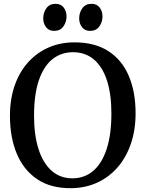

<svg xmlns="http://www.w3.org/2000/svg" viewBox="-20 -973 761 1004"><path d="M354.5 11Q246.5 12.5 174.8 -35.8Q103 -84 67.5 -169.8Q32 -255.5 32 -367Q32 -455.5 57 -526.5Q82 -597.5 127.5 -647.8Q173 -698 234.5 -724.8Q296 -751.5 369 -751.5Q476 -751.5 547 -705.5Q618 -659.5 653.5 -576Q689 -492.5 689 -380.5Q689 -292.5 664.2 -220.8Q639.5 -149 594.5 -97.5Q549.5 -46 488.2 -18Q427 10 354.5 11ZM359 -40.5Q420.5 -40.5 466.2 -78.5Q512 -116.5 537.2 -192.2Q562.5 -268 562.5 -380Q562.5 -481 539.2 -552.5Q516 -624 471 -662Q426 -700 361.5 -700Q300 -700 254.2 -663.5Q208.5 -627 183.2 -553.2Q158 -479.5 158 -367Q158 -266.5 181.5 -193.2Q205 -120 249.8 -80.2Q294.5 -40.5 359 -40.5ZM262.5 -811.5Q235.5 -811.5 220.8 -831Q206 -850.5 206 -877Q206 -906.5 222.5 -929.8Q239 -953 270.5 -953H271.5Q298.5 -953 313.2 -933.5Q328 -914 328 -887.5Q328 -858 311.5 -834.8Q295 -811.5 263.5 -811.5ZM450.5 -811.5Q423.5 -811.5 408.8 -831Q394 -850.5 394 -877Q394 -906.5 410.5 -929.8Q427 -953 458.5 -953H459.5Q486.5 -953 501.2 -933.5Q516 -914 516 -887.5Q516 -858 499.5 -834.8Q483 -811.5 451.5 -811.5Z"/></svg>

Font: Merriweather 28pt Medium
Style: Regular
Weight: 500
Version: Version 2.100